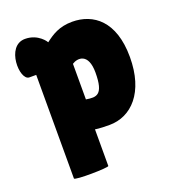

<svg xmlns="http://www.w3.org/2000/svg" viewBox="-128 -608 812 897"><g transform="rotate(-20 277.5 -160.0)"><path d="M89 -333V182C89 193 260 190 260 182V0L276 2C287 3 304 4 331 4C440 4 529 -86 529 -262C529 -441 436 -509 331 -509C267 -509 229 -484 194 -457C194 -458 163 -509 97 -509C0 -509 6 -333 55 -333ZM353 -249C353 -137 318 -138 268 -146V-323C297 -342 353 -346 353 -249Z"/></g></svg>

Font: Lilita 2
Style: Regular
Weight: 400
Designer: Juan Montoreano
Foundry: Juan Montoreano
Version: Version 2.001